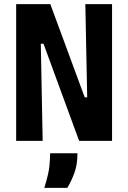

<svg xmlns="http://www.w3.org/2000/svg" viewBox="-20 -680 619 927"><path d="M58 0V-660H223L389 -210H401L392 -660H521V0H362L190 -469H177L186 0ZM194 227Q215 159 218.5 122.5Q222 86 222 60H354Q354 114 339.5 154Q325 194 305 227Z"/></svg>

Font: Bricolage Grotesque 12pt Condensed Bricolage Grotesque 10pt Condensed Regular
Style: Bold
Weight: 700
Width: 3
Designer: Mathieu Triay
Foundry: Atelier Triay
Version: Version 1.001; ttfautohint (v1.8.4.7-5d5b);gftools[0.9.33.de